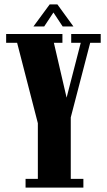

<svg xmlns="http://www.w3.org/2000/svg" viewBox="-20 -855 488 875"><path d="M96.5 0V-40H152.5V-293.5L58 -660H8V-700H264.5V-660H225.5L283.5 -410L348 -660H304.5V-700H439V-660H391L302.5 -320V-40H360V0ZM132.5 -734.5 206.5 -835H241.5L314.5 -734.5H265.5L223.5 -798L181.5 -734.5Z"/></svg>

Font: Imbue 10pt Black
Style: Regular
Weight: 900
Designer: Tyler Finck
Foundry: Etcetera Type Company
Version: Version 1.102; ttfautohint (v1.8.3)